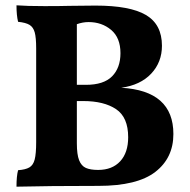

<svg xmlns="http://www.w3.org/2000/svg" viewBox="-20 -699 713 722"><path d="M632 -195Q632 -105 564 -52.5Q496 0 350 0Q161 0 42 3Q42 -37 48 -59Q76 -61 90.5 -69.5Q105 -78 110.5 -99.5Q116 -121 116 -165V-517Q116 -558 110.5 -577.5Q105 -597 91 -605.5Q77 -614 48 -617Q42 -641 42 -679Q81 -676 148 -676Q207 -676 242 -677L339 -678Q469 -678 529 -642.5Q589 -607 589 -527Q589 -465 548.5 -422Q508 -379 436 -369Q632 -358 632 -195ZM313 -616Q291 -616 269 -608V-380H303Q370 -380 401.5 -412Q433 -444 433 -499Q433 -557 398 -586.5Q363 -616 313 -616ZM462 -183Q462 -258 416.5 -288.5Q371 -319 293 -319H269V-160Q269 -118 277.5 -96.5Q286 -75 303 -67.5Q320 -60 349 -60Q402 -60 432 -92.5Q462 -125 462 -183Z"/></svg>

Font: Vollkorn SC
Style: Bold
Weight: 700
Designer: Friedrich Althausen
Foundry: Friedrich Althausen
Version: Version 4.015